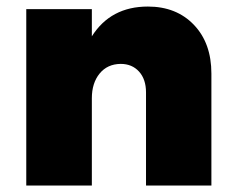

<svg xmlns="http://www.w3.org/2000/svg" viewBox="-20 -572 718 592"><path d="M436 -551.8Q523.9 -551.8 577.9 -495.4Q631.8 -439 631.8 -345.2V0H430.2V-287.1Q430.2 -327.6 408.7 -351.3Q387.2 -375 352.1 -375Q311 -374.5 287.1 -345.2Q263.2 -315.9 263.2 -269V0H61V-543.9H263.2V-460Q321.3 -551.8 436 -551.8Z"/></svg>

Font: Montserrat arm ExtraBold
Style: Regular
Weight: 800
Designer: Julieta Ulanovsky
Foundry: Julieta Ulanovsky
Version: Version 6.000;PS 006.000;hotconv 1.0.88;makeotf.lib2.5.64775